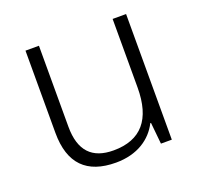

<svg xmlns="http://www.w3.org/2000/svg" viewBox="-100 -736 797 764"><g transform="rotate(-20 298.0 -354.0)"><path d="M507 -625H450V-335C450 -200 392 -132 275 -132C185 -132 138 -180 138 -282V-625H81V-277C81 -146 145 -83 268 -83C359 -83 420 -126 449 -184H452L461 -93H507Z"/></g></svg>

Font: Noto Sans Telugu UI Light
Style: Regular
Weight: 300
Designer: Jelle Bosma - Monotype Design Team
Foundry: Monotype Imaging Inc.
Version: Version 2.005